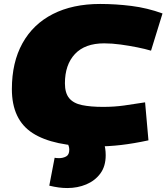

<svg xmlns="http://www.w3.org/2000/svg" viewBox="-20 -730 841 970"><path d="M461 10Q250 10 145 -57.5Q40 -125 40 -280Q40 -415 93.5 -511.5Q147 -608 247 -659Q347 -710 486 -710Q564 -710 644 -700Q724 -690 801 -662L743 -474Q713 -483 673 -491Q633 -499 589.5 -505Q546 -511 506 -511Q409 -511 358.5 -457Q308 -403 308 -309Q308 -260 329.5 -234Q351 -208 394.5 -199Q438 -190 501 -190Q557 -190 607 -197Q657 -204 713 -213L730 -21Q656 -5 592 2.5Q528 10 461 10ZM229 208 256 67Q259 68 266 68.5Q273 69 278 69Q298 69 314 60.5Q330 52 330 26Q330 8 319 -9L504 -10Q514 18 514 54Q514 110 487 146.5Q460 183 416 201.5Q372 220 320 220Q298 220 276 217Q254 214 229 208Z"/></svg>

Font: Georama Expanded Black
Style: Italic
Weight: 900
Width: 7
Italic angle: -9°
Designer: Jean-Baptiste Levee
Foundry: Production Type
Version: Version 1.000